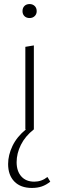

<svg xmlns="http://www.w3.org/2000/svg" viewBox="-20 -638 292 947"><path d="M91 -583Q91 -599 100.5 -608.5Q110 -618 126 -618Q141 -618 151 -608.5Q161 -599 161 -583Q161 -568 151 -558.5Q141 -549 126 -549Q110 -549 100.5 -558.5Q91 -568 91 -583ZM228 258Q208 274 186.5 281.5Q165 289 137 289Q82 289 51 257.5Q20 226 20 171Q20 127 41.5 82Q63 37 108 0H105V-407L147 -414V0Q104 34 83 76.5Q62 119 62 162Q62 206 85 232Q108 258 149 258Q185 258 214 235Z"/></svg>

Font: Ysabeau Light
Style: Regular
Weight: 300
Designer: Christian Thalmann (Catharsis Fonts)
Version: Version 0.003